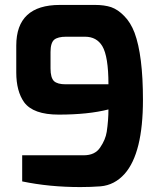

<svg xmlns="http://www.w3.org/2000/svg" viewBox="-20 -755 648 779"><path d="M306 4Q180 4 70 -19V-125H320Q365 -125 386 -156Q408 -188 413 -220Q420 -267 420 -311Q338 -290 218 -290Q115 -290 78 -340Q46 -385 46 -461V-570Q46 -735 223 -735H366Q403 -735 431 -726Q459 -716 484 -690Q510 -664 526 -622Q560 -530 560 -350Q560 -134 486 -50Q445 -4 388 1Q348 4 306 4ZM185 -477Q185 -440 199 -426Q213 -413 246 -413H420Q420 -526 395 -568Q372 -606 325 -606H248Q215 -606 200 -594Q185 -581 185 -544Z"/></svg>

Font: Mina
Style: Bold
Weight: 700
Version: Version 1.000